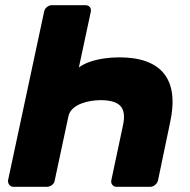

<svg xmlns="http://www.w3.org/2000/svg" viewBox="-20 -720 731 740"><path d="M309 -700Q320 -700 326 -693Q332 -686 330 -675L284 -460Q303 -474 328.5 -482.5Q354 -491 383 -495Q412 -499 439 -499Q563 -499 613 -435Q663 -371 635 -245L589 -25Q587 -15 578 -7.5Q569 0 559 0H430Q419 0 413 -7.5Q407 -15 409 -25L454 -237Q465 -287 445 -310.5Q425 -334 367 -334Q351 -334 331.5 -331Q312 -328 293.5 -321Q275 -314 261.5 -302Q248 -290 244 -273L191 -25Q190 -15 181 -7.5Q172 0 161 0H32Q22 0 16 -7.5Q10 -15 11 -25L150 -675Q152 -686 161 -693Q170 -700 180 -700Z"/></svg>

Font: Rubik Light
Style: Bold Italic
Weight: 700
Italic angle: -12°
Version: Version 2.104